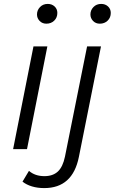

<svg xmlns="http://www.w3.org/2000/svg" viewBox="-20 -762 586 981"><path d="M47 0 151 -525H222L118 0ZM217 -641Q196 -641 182.5 -655Q169 -669 169 -688Q169 -710 184.5 -726Q200 -742 224 -742Q245 -742 259 -729Q273 -716 273 -696Q273 -672 257 -656.5Q241 -641 217 -641ZM206 199Q172 199 143.5 190.5Q115 182 95 166L128 111Q159 138 207 138Q250 138 275.5 114.5Q301 91 312 38L425 -525H496L383 40Q351 199 206 199ZM490 -641Q469 -641 455.5 -655Q442 -669 442 -688Q442 -710 457.5 -726Q473 -742 497 -742Q518 -742 532 -729Q546 -716 546 -696Q546 -672 530 -656.5Q514 -641 490 -641Z"/></svg>

Font: MOST Montserrat
Style: Italic
Weight: 400
Italic angle: -11.3°
Designer: Julieta Ulanovsky
Foundry: Julieta Ulanovsky
Version: Version 8.000;March 11, 2024;FontCreator 15.0.0.2926 64-bit